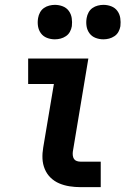

<svg xmlns="http://www.w3.org/2000/svg" viewBox="-20 -771 540 791"><path d="M312 0Q289 0 266.5 -3.5Q244 -7 224 -15.5Q204 -24 188.5 -39Q173 -54 164.5 -74.5Q156 -95 155 -117.5Q154 -140 158 -163L202 -425H96V-530H344L280 -146Q279 -138 280 -130Q281 -122 285 -116Q289 -110 296.5 -107.5Q304 -105 312 -105H395V0ZM406 -609Q389 -609 373.5 -615Q358 -621 348.5 -634Q339 -647 336.5 -663.5Q334 -680 337 -697Q339 -709 345 -720Q351 -731 361 -738Q371 -745 383 -748Q395 -751 406 -751Q423 -751 438.5 -745Q454 -739 463.5 -726Q473 -713 475.5 -696.5Q478 -680 476 -663Q474 -651 468 -640Q462 -629 451.5 -622Q441 -615 429.5 -612Q418 -609 406 -609ZM206 -609Q189 -609 173.5 -615Q158 -621 148.5 -634Q139 -647 136.5 -663.5Q134 -680 137 -697Q139 -709 145 -720Q151 -731 161 -738Q171 -745 183 -748Q195 -751 206 -751Q223 -751 238.5 -745Q254 -739 263.5 -726Q273 -713 275.5 -696.5Q278 -680 276 -663Q274 -651 268 -640Q262 -629 251.5 -622Q241 -615 229.5 -612Q218 -609 206 -609Z"/></svg>

Font: Iosevka Slab Extrabold Oblique
Style: Regular
Weight: 800
Italic angle: -9°
Monospace: yes
Designer: Belleve Invis
Foundry: Belleve Invis
Version: Version 11.1.1; ttfautohint (v1.8.3)